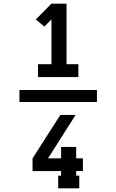

<svg xmlns="http://www.w3.org/2000/svg" viewBox="-20 -868 640 1056"><path d="M189 -444V-515H263V-761L224 -722L177 -761L263 -848H346V-515H411V-444ZM513 -307H87V-373H513ZM300 168V98H316V73H159V3L312 -236H396L244 3H316V-60H399V3H436V73H399V98H416V168Z"/></svg>

Font: Iosevka HT Extended
Style: Bold
Weight: 700
Width: 7
Monospace: yes
Designer: Belleve Invis
Foundry: Belleve Invis
Version: Version 32.3.0; ttfautohint (v1.8.4)